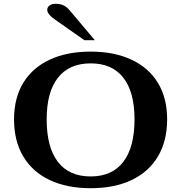

<svg xmlns="http://www.w3.org/2000/svg" viewBox="-20 -982 955 1012"><path d="M54 -353Q54 -465 102.5 -545Q151 -625 242 -667.5Q333 -710 458 -710Q582 -710 673 -667.5Q764 -625 812.5 -545Q861 -465 861 -353Q861 -239 812.5 -157.5Q764 -76 673.5 -33Q583 10 458 10Q333 10 242 -33Q151 -76 102.5 -157.5Q54 -239 54 -353ZM689 -353Q689 -497 630 -572.5Q571 -648 458 -648Q345 -648 285.5 -572.5Q226 -497 226 -353Q226 -206 285 -129Q344 -52 458 -52Q571 -52 630 -129Q689 -206 689 -353ZM271 -878Q229 -907 229 -930Q229 -944 241 -953Q253 -962 273 -962Q296 -962 313 -954.5Q330 -947 345 -930L480 -770H425Z"/></svg>

Font: Fahkwang
Style: Bold
Weight: 700
Designer: Suppakit Chalermlarp | Katatrad Co.,Ltd.
Foundry: Cadson Demak Co.,Ltd.
Version: Version 1.000; ttfautohint (v1.6)